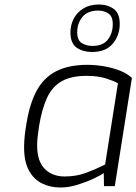

<svg xmlns="http://www.w3.org/2000/svg" viewBox="-20 -827 606 853"><path d="M248 6Q203 6 166 -12.5Q129 -31 108 -70.5Q87 -110 87 -173Q87 -198 90 -225.5Q93 -253 97 -274Q111 -365 142.5 -423.5Q174 -482 229.5 -510.5Q285 -539 369 -539Q402 -539 439 -533Q476 -527 509.5 -514.5Q543 -502 566 -481L490 0H442L441 -58Q427 -48 395 -33Q363 -18 324 -6Q285 6 248 6ZM267 -43Q319 -43 362 -59Q405 -75 447 -96L504 -457Q487 -467 451 -478.5Q415 -490 365 -490Q296 -490 254 -466Q212 -442 189 -392.5Q166 -343 153 -264Q149 -237 147 -217.5Q145 -198 145 -181Q145 -111 178.5 -77Q212 -43 267 -43ZM389 -596Q349 -596 321 -615Q293 -634 293 -683Q293 -716 307.5 -744Q322 -772 350.5 -789.5Q379 -807 419 -807Q458 -807 485 -787.5Q512 -768 512 -721Q512 -670 481 -633Q450 -596 389 -596ZM391 -623Q438 -623 459.5 -651.5Q481 -680 481 -719Q481 -755 461 -767.5Q441 -780 417 -780Q369 -780 346 -751.5Q323 -723 323 -684Q323 -648 343.5 -635.5Q364 -623 391 -623Z"/></svg>

Font: Exo Thin Light
Style: Italic
Weight: 300
Italic angle: -9°
Version: Version 2.000